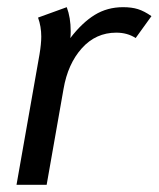

<svg xmlns="http://www.w3.org/2000/svg" viewBox="-20 -515 442 535"><path d="M90 -363Q95 -393 95 -413Q95 -441 86 -466L166 -495Q177 -466 177 -428Q177 -415 176 -409Q209 -452 244 -473.5Q279 -495 323 -495Q347 -495 364.5 -489.5Q382 -484 402 -470L358 -409Q335 -424 304 -424Q247 -424 208 -380.5Q169 -337 157 -267L110 0H26Z"/></svg>

Font: Niramit
Style: Italic
Weight: 400
Italic angle: -10°
Version: Version 1.000; ttfautohint (v1.6)